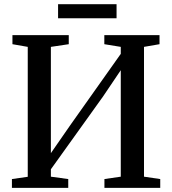

<svg xmlns="http://www.w3.org/2000/svg" viewBox="-20 -914 838 934"><path d="M38 0V-43L115 -54V-686L40.5 -699V-743H314.5V-699L227.5 -686V-169L322.5 -306L567.5 -652V-686L487.5 -699V-743H756V-699L680.5 -686V-54.5L759.5 -43V0H488V-43L567.5 -54.5V-572.5L481.5 -445L227.5 -90.5V-54.5L312 -43V0ZM547 -893.5V-825H262.5V-893.5Z"/></svg>

Font: Merriweather 48pt Medium
Style: Regular
Weight: 500
Version: Version 2.100